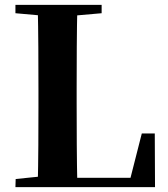

<svg xmlns="http://www.w3.org/2000/svg" viewBox="-20 -764 687 784"><path d="M43 0 44 -33 200 -49H216L215 0ZM134 0Q136 -86 136.5 -170Q137 -254 137 -325V-394Q137 -483 136.5 -570Q136 -657 134 -744H296Q294 -658 293.5 -571.5Q293 -485 293 -405V-342Q293 -260 293.5 -173.5Q294 -87 296 0ZM215 0 216 -38H582L504 -3L559 -219H612L613 0ZM43 -710V-744H395V-710L236 -696H200Z"/></svg>

Font: Noto Serif TC ExtraBold
Style: Regular
Weight: 800
Designer: Ryoko NISHIZUKA 西塚涼子 (kana & ideographs); Frank Grießhammer (Latin, Greek & Cyrillic); Wenlong ZHANG 张文龙 (bopomofo); San
Foundry: Adobe
Version: Version 2.002-H1;hotconv 1.1.0;makeotfexe 2.6.0